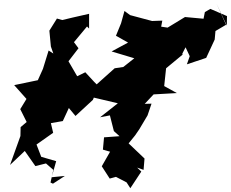

<svg xmlns="http://www.w3.org/2000/svg" viewBox="-20 -910 1220 1015"><path d="M1180 -825 1092 -863 1063 -846 1056 -811 958 -820 866 -764 832 -769 838 -801 784 -799 668 -830 638 -852 620 -787 593 -721 657 -685 570 -638 690 -602 632 -556 586 -549 491 -464 478 -477 431 -528 388 -507 327 -612 325 -564 395 -655 371 -687 440 -770 451 -759V-837L363 -817L309 -804L281 -812L241 -748L249 -664L262 -627L237 -643L207 -546L180 -486L55 -460L120 -387L87 -333L121 -265L89 -238L88 -191L33 -38L111 -112L167 -32L223 -46L262 -12L247 55L260 61L323 20L253 27L277 -58L198 -81L173 -146L261 -208L249 -259L312 -270L344 -339L379 -297L471 -382L476 -394L603 -364L509 -290L561 -300L582 -217L612 -190L530 -184L524 -119L562 -108L518 -31L560 34L593 25L672 66L649 54L669 85L727 -3L705 -24L739 -12L744 -72L660 -152L694 -194L716 -226L760 -300L781 -362L745 -361L792 -411L915 -418L848 -455L858 -549L945 -621L944 -627L961 -660L983 -613L968 -570L1070 -604L1115 -701L1119 -746L1175 -779L1125 -890L1179 -775Z"/></svg>

Font: Hussar Lance
Style: Italic
Weight: 700
Foundry: Cannot Into Space Fonts, PlusOne Fonts
Version: Version 2.27